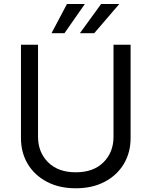

<svg xmlns="http://www.w3.org/2000/svg" viewBox="-20 -958 781 990"><path d="M565.3 -727.3H653.4V-245.7Q653.4 -171.2 618.4 -112.7Q583.5 -54.3 519.9 -20.8Q456.3 12.8 370.7 12.8Q285.2 12.8 221.6 -20.8Q158 -54.3 123 -112.7Q88.1 -171.2 88.1 -245.7V-727.3H176.1V-252.8Q176.1 -172.9 228 -121.3Q279.8 -69.6 370.7 -69.6Q462 -69.6 513.7 -121.3Q565.3 -172.9 565.3 -252.8ZM392 -786.9 501.4 -937.5H595.2L465.9 -786.9ZM245.7 -786.9 325.3 -937.5H417.6L312.5 -786.9Z"/></svg>

Font: Inter Alia
Style: Regular
Weight: 400
Designer: Rasmus Andersson (Latin, Greek, Cyrillic etc.) and Evan from Shavian.info (Shavian, old style figures)
Foundry: Shavian.info
Version: Version 0.001;git-37ab20767